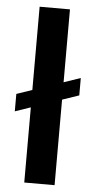

<svg xmlns="http://www.w3.org/2000/svg" viewBox="-54 -783 406 816"><g transform="rotate(5 149.0 -375.0)"><path d="M282.2 -463.4V-389.2L15.1 -297.9V-372.1ZM210.9 -750V0H81.5V-750Z"/></g></svg>

Font: Roboto SemiBold
Style: Regular
Weight: 600
Designer: Christian Robertson
Foundry: Google
Version: Version 3.009; 2024